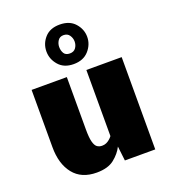

<svg xmlns="http://www.w3.org/2000/svg" viewBox="-146 -915 920 1033"><g transform="rotate(-20 313.5 -398.5)"><path d="M231 9.8Q143.6 9.8 98.1 -47.4Q52.7 -104.5 52.7 -200.2V-528.3H254.4V-228.5Q254.4 -182.1 260.7 -157.7Q267.1 -133.3 278.8 -124.8Q290.5 -116.2 307.1 -116.2Q320.3 -116.2 330.8 -120.8Q341.3 -125.5 350.3 -133.1Q359.4 -140.6 366.2 -149.9V-528.3H568.4V0H394.5L384.8 -83Q367.2 -47.4 331.3 -18.8Q295.4 9.8 231 9.8ZM314 -581.1Q258.8 -581.1 228.5 -616Q198.2 -650.9 198.2 -694.8Q198.2 -739.3 228.3 -773.2Q258.3 -807.1 314 -807.1Q370.6 -807.1 401.1 -772.7Q431.6 -738.3 431.6 -694.8Q431.6 -650.9 400.6 -616Q369.6 -581.1 314 -581.1ZM314 -642.1Q336.9 -642.1 348.1 -658Q359.4 -673.8 359.4 -694.3Q359.4 -713.4 348.1 -730Q336.9 -746.6 314 -746.6Q292.5 -746.6 281.7 -730Q271 -713.4 271 -694.3Q271 -673.3 280.5 -657.7Q290 -642.1 314 -642.1Z"/></g></svg>

Font: Comme Black
Style: Regular
Weight: 900
Version: Version 1.000;gftools[0.9.27]